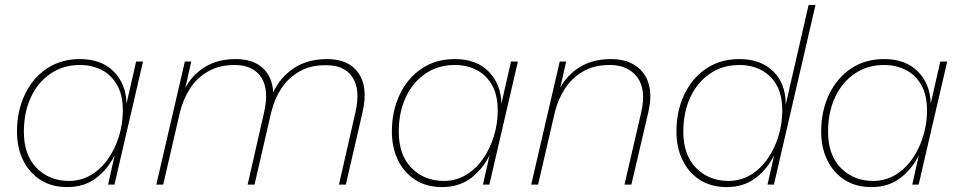

<svg xmlns="http://www.w3.org/2000/svg" viewBox="-20 -750 3895 780"><path d="M253 10Q190 10 144.5 -19Q99 -48 74 -99Q49 -150 49 -216Q49 -298 80.5 -365Q112 -432 169.5 -471Q227 -510 305 -510Q392 -510 442 -459.5Q492 -409 494 -329L533 -500H561L445 0H419L446 -120Q420 -65 371.5 -27.5Q323 10 253 10ZM260 -15Q309 -15 349.5 -39Q390 -63 419 -104.5Q448 -146 463.5 -197Q479 -248 479 -300Q479 -365 455 -406Q431 -447 391.5 -466.5Q352 -486 305 -486Q237 -486 185.5 -451Q134 -416 105.5 -355Q77 -294 77 -215Q77 -120 129 -67.5Q181 -15 260 -15Z M615 0 731 -500H757L733 -393Q760 -445 812 -477.5Q864 -510 938 -510Q1007 -510 1046.5 -474.5Q1086 -439 1090 -375Q1119 -437 1174.5 -473.5Q1230 -510 1309 -510Q1397 -510 1436.5 -453Q1476 -396 1453 -295L1385 0H1357L1424 -294Q1445 -386 1412 -436Q1379 -486 1304 -485Q1243 -486 1198 -460.5Q1153 -435 1124.5 -393Q1096 -351 1083 -298L1082 -295L1014 0H986L1053 -294Q1074 -386 1041 -436Q1008 -486 933 -486Q871 -486 825.5 -460Q780 -434 752 -390.5Q724 -347 711 -294L643 0Z M1776 10Q1713 10 1667.5 -19Q1622 -48 1597 -99Q1572 -150 1572 -216Q1572 -298 1603.5 -365Q1635 -432 1692.5 -471Q1750 -510 1828 -510Q1915 -510 1965 -459.5Q2015 -409 2017 -329L2056 -500H2084L1968 0H1942L1969 -120Q1943 -65 1894.5 -27.5Q1846 10 1776 10ZM1783 -15Q1832 -15 1872.5 -39Q1913 -63 1942 -104.5Q1971 -146 1986.5 -197Q2002 -248 2002 -300Q2002 -365 1978 -406Q1954 -447 1914.5 -466.5Q1875 -486 1828 -486Q1760 -486 1708.5 -451Q1657 -416 1628.5 -355Q1600 -294 1600 -215Q1600 -120 1652 -67.5Q1704 -15 1783 -15Z M2138 0 2254 -500H2280L2256 -393Q2283 -445 2335.5 -477.5Q2388 -510 2462 -510Q2551 -510 2594 -452.5Q2637 -395 2614 -295L2545 0H2517L2585 -294Q2606 -386 2569 -436Q2532 -486 2457 -486Q2394 -486 2349 -460Q2304 -434 2275.5 -390.5Q2247 -347 2234 -294L2166 0Z M2932 10Q2869 10 2823.5 -19Q2778 -48 2753 -99Q2728 -150 2728 -216Q2728 -298 2759.5 -365Q2791 -432 2848.5 -471Q2906 -510 2984 -510Q3070 -510 3121 -460.5Q3172 -411 3172 -325L3265 -730H3293L3124 0H3098L3125 -120Q3099 -65 3050.5 -27.5Q3002 10 2932 10ZM2939 -15Q2988 -15 3028.5 -39Q3069 -63 3098 -104.5Q3127 -146 3142.5 -197Q3158 -248 3158 -300Q3158 -365 3134 -406Q3110 -447 3070.5 -466.5Q3031 -486 2984 -486Q2916 -486 2864.5 -451Q2813 -416 2784.5 -355Q2756 -294 2756 -215Q2756 -120 2808 -67.5Q2860 -15 2939 -15Z M3520 10Q3457 10 3411.5 -19Q3366 -48 3341 -99Q3316 -150 3316 -216Q3316 -298 3347.5 -365Q3379 -432 3436.5 -471Q3494 -510 3572 -510Q3659 -510 3709 -459.5Q3759 -409 3761 -329L3800 -500H3828L3712 0H3686L3713 -120Q3687 -65 3638.5 -27.5Q3590 10 3520 10ZM3527 -15Q3576 -15 3616.5 -39Q3657 -63 3686 -104.5Q3715 -146 3730.5 -197Q3746 -248 3746 -300Q3746 -365 3722 -406Q3698 -447 3658.5 -466.5Q3619 -486 3572 -486Q3504 -486 3452.5 -451Q3401 -416 3372.5 -355Q3344 -294 3344 -215Q3344 -120 3396 -67.5Q3448 -15 3527 -15Z"/></svg>

Font: Work Sans ExtraLight
Style: Italic
Weight: 200
Italic angle: -13°
Designer: Wei Huang
Foundry: Wei Huang
Version: Version 2.012; ttfautohint (v1.8.3)